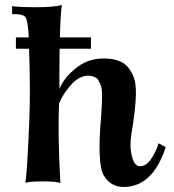

<svg xmlns="http://www.w3.org/2000/svg" viewBox="-20 -724 688 760"><path d="M636 -142Q585 16 469 16Q418 16 391 -29Q363 -76 381 -271Q384 -320 384 -348.5Q384 -377 376.5 -393Q369 -409 363 -414Q357 -419 347 -422Q325 -428 303.5 -419.5Q282 -411 266.5 -394Q251 -377 238.5 -359.5Q226 -342 220 -328L214 -315Q208 -200 219 1Q206 -6 150.5 -6Q95 -6 80 0Q87 -29 96 -246Q101 -368 95 -531H43V-576H94Q91 -631 84 -650Q78 -670 28 -668V-700Q43 -696 116.5 -695.5Q190 -695 225 -704Q220 -678 217 -576H340V-531H216Q214 -390 216 -372Q231 -416 285.5 -458Q340 -500 417 -491Q448 -487 468 -474.5Q488 -462 503.5 -432Q519 -402 518 -352Q517 -302 505 -224Q493 -162 498 -127Q503 -92 513 -78.5Q523 -65 534 -66Q561 -66 582 -100.5Q603 -135 607 -157Z"/></svg>

Font: GFS Artemisia
Style: Bold
Weight: 700
Designer: Designed by Takis Katsoulidis.
Foundry: Designed by Takis Katsoulidis.
Version: Version 1.0